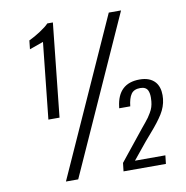

<svg xmlns="http://www.w3.org/2000/svg" viewBox="-88 -894 948 978"><g transform="rotate(-10 386.5 -405.0)"><path d="M472.2 0 477.1 -43 604 -201.2Q607.4 -205.1 622.1 -223.1Q636.7 -241.2 641.4 -247.8Q646 -254.4 655 -269.3Q664.1 -284.2 668.2 -297.9Q672.4 -311.5 673.8 -327.1Q674.8 -337.9 674.8 -346.7Q674.8 -369.6 668 -383.8Q658.2 -403.3 629.4 -403.3Q596.7 -403.3 582.3 -382.6Q567.9 -361.8 563.5 -320.3H506.3Q506.3 -321.3 506.8 -324.2Q507.3 -327.1 507.3 -327.6Q521.5 -446.8 633.8 -446.8Q687 -446.8 713.9 -416Q735.4 -390.6 735.4 -348.1Q735.4 -338.9 734.4 -328.6Q730 -288.6 707.3 -252.2Q684.6 -215.8 643.6 -169.4Q627.4 -152.8 539.1 -43.5H696.3L691.4 0ZM141.1 -326.2 182.6 -720.7 110.8 -695.3 115.7 -740.2Q144 -753.4 175 -773.7Q206.1 -793.9 220.7 -809.6H249.5L198.7 -326.2ZM174.3 0 538.6 -809.6H602.1L237.8 0Z"/></g></svg>

Font: Oswald
Style: Light
Weight: 300
Designer: Vernon Adams
Foundry: Vernon Adams
Version: 3.0; ttfautohint (v0.95.6-bc232) -l 8 -r 50 -G 200 -x 0 -w "